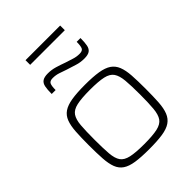

<svg xmlns="http://www.w3.org/2000/svg" viewBox="-245 -981 1109 1109"><g transform="rotate(-45 310.0 -426.5)"><path d="M310 8Q244 8 201 1.5Q158 -5 133 -22Q108 -39 96.5 -69Q85 -99 82 -144.5Q79 -190 79 -254Q79 -319 82 -364.5Q85 -410 96.5 -440Q108 -470 133 -487Q158 -504 201 -511Q244 -518 310 -518Q376 -518 419 -511Q462 -504 487 -487Q512 -470 524 -440Q536 -410 539 -364.5Q542 -319 542 -254Q542 -190 539 -144.5Q536 -99 524 -69Q512 -39 487 -22Q462 -5 419 1.5Q376 8 310 8ZM310 -33Q380 -33 418 -41.5Q456 -50 472 -73Q488 -96 492 -140Q496 -184 496 -254Q496 -325 492 -369Q488 -413 472 -436.5Q456 -460 418 -468.5Q380 -477 310 -477Q241 -477 202.5 -468.5Q164 -460 148 -436.5Q132 -413 128.5 -369Q125 -325 125 -254Q125 -184 128.5 -140Q132 -96 148 -73Q164 -50 202.5 -41.5Q241 -33 310 -33ZM137 -616Q137 -652 141.5 -674Q146 -696 161 -706Q176 -716 205 -716Q235 -716 263.5 -707.5Q292 -699 322 -688Q345 -681 367.5 -673.5Q390 -666 415 -666Q439 -666 445.5 -679.5Q452 -693 452 -727H483Q483 -691 478.5 -669Q474 -647 459.5 -637Q445 -627 416 -627Q383 -627 355.5 -636Q328 -645 298 -654Q275 -662 253 -669.5Q231 -677 206 -677Q182 -677 175.5 -663Q169 -649 169 -616ZM168 -823V-861H451V-823Z"/></g></svg>

Font: Saira SemiExpanded ExtraLight
Style: Regular
Weight: 250
Width: 6
Designer: Hector Gatti with collaboration of the Omnibus-Type team
Foundry: Omnibus-Type
Version: Version 1.101